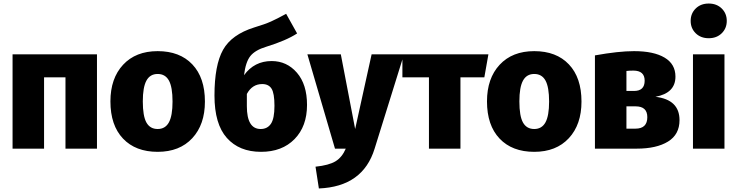

<svg xmlns="http://www.w3.org/2000/svg" viewBox="-20 -840 4166 1085"><path d="M350 0V-403H229V0H51V-533H528V0Z M871 -551Q996 -551 1067 -476Q1138 -401 1138 -266Q1138 -136 1066.5 -59Q995 18 871 18Q746 18 675 -57Q604 -132 604 -267Q604 -397 675.5 -474Q747 -551 871 -551ZM787 -267Q787 -184 807.5 -147.5Q828 -111 871 -111Q914 -111 934.5 -148.5Q955 -186 955 -266Q955 -348 934.5 -385Q914 -422 871 -422Q828 -422 807.5 -384.5Q787 -347 787 -267Z M1515 -495Q1601 -495 1658 -429Q1715 -363 1715 -247Q1715 -126 1644.5 -54Q1574 18 1455 18Q1332 18 1262 -60.5Q1192 -139 1192 -300Q1192 -472 1240.5 -558.5Q1289 -645 1417 -685Q1477 -703 1511.5 -718.5Q1546 -734 1597 -762L1659 -651Q1598 -611 1485 -576Q1422 -557 1395 -523.5Q1368 -490 1359 -415Q1417 -495 1515 -495ZM1453 -111Q1491 -111 1511 -140.5Q1531 -170 1531 -242Q1531 -313 1514.5 -339Q1498 -365 1462 -365Q1405 -365 1375 -309V-240Q1375 -111 1453 -111Z M2263 -533 2097 0Q2031 215 1782 225L1763 102Q1839 94 1876 71.5Q1913 49 1934 0H1873L1717 -533H1906L1987 -111L2080 -533Z M2740 -533 2717 -403H2582V0H2404V-403H2254V-533Z M2999 -551Q3124 -551 3195 -476Q3266 -401 3266 -266Q3266 -136 3194.5 -59Q3123 18 2999 18Q2874 18 2803 -57Q2732 -132 2732 -267Q2732 -397 2803.5 -474Q2875 -551 2999 -551ZM2915 -267Q2915 -184 2935.5 -147.5Q2956 -111 2999 -111Q3042 -111 3062.5 -148.5Q3083 -186 3083 -266Q3083 -348 3062.5 -385Q3042 -422 2999 -422Q2956 -422 2935.5 -384.5Q2915 -347 2915 -267Z M3684 -293Q3820 -277 3820 -161Q3820 -80 3755 -40Q3690 0 3578 0H3342V-527Q3475 -551 3563 -551Q3674 -551 3735.5 -514.5Q3797 -478 3797 -407Q3797 -314 3684 -293ZM3559 -441Q3536 -441 3520 -439V-326H3563Q3623 -326 3623 -384Q3623 -441 3559 -441ZM3571 -113Q3638 -113 3638 -178Q3638 -239 3572 -239H3520V-113Z M3911.5 -792Q3940 -820 3985 -820Q4030 -820 4058.5 -792Q4087 -764 4087 -722Q4087 -680 4058.5 -652Q4030 -624 3985 -624Q3940 -624 3911.5 -652Q3883 -680 3883 -722Q3883 -764 3911.5 -792ZM4074 -533V0H3896V-533Z"/></svg>

Font: FiraGO ExtraBold
Style: Regular
Weight: 800
Designer: bBox Type
Foundry: bBox Type GmbH
Version: Version 1.001;PS 001.001;hotconv 1.0.88;makeotf.lib2.5.64775